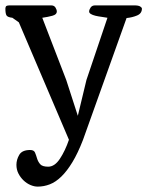

<svg xmlns="http://www.w3.org/2000/svg" viewBox="-32 -478 547 713"><path d="M80 79Q94 79 98 88.5Q102 98 105.5 110Q109 122 117 131.5Q125 141 147 141Q171 141 190.5 111.5Q210 82 224 41L38 -395L14 -412Q-4 -414 -8 -421Q-12 -428 -12 -446Q-12 -450 -10 -454Q-8 -458 6 -458H158Q169 -458 174 -450Q179 -442 179 -435Q179 -424 162.5 -419.5Q146 -415 125 -412L214 -181L257 -48L289 -181L367 -412Q357 -414 345 -415.5Q333 -417 322.5 -419.5Q312 -422 305.5 -426Q299 -430 299 -435Q299 -442 304.5 -450Q310 -458 321 -458H467Q482 -458 488.5 -454Q495 -450 495 -446Q495 -428 477 -420.5Q459 -413 438 -411L276 42Q257 91 237 124Q217 157 196 177.5Q175 198 153 206.5Q131 215 108 215Q95 215 81 209Q67 203 55.5 192Q44 181 36.5 166.5Q29 152 29 134Q29 115 39.5 97Q50 79 80 79Z"/></svg>

Font: Asar
Style: Regular
Weight: 400
Designer: Eben Sorkin
Foundry: Eben Sorkin, Pria Ravichandran
Version: Version 1.003; ttfautohint (v1.3) -l 8 -r 50 -G 0 -x 0 -H 45